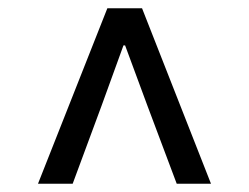

<svg xmlns="http://www.w3.org/2000/svg" viewBox="-20 -755 603 465"><path d="M240 -735H324L491 -310H408L337 -499L283 -645H279L226 -499L156 -310H72Z"/></svg>

Font: Nebula Sans Medium
Style: Regular
Weight: 500
Designer: Paul D. Hunt for Adobe (as Source Sans)
Foundry: Nebula Entertainment & Broadcasting LLC
Version: Version 1.010